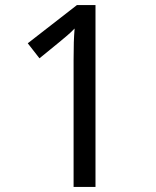

<svg xmlns="http://www.w3.org/2000/svg" viewBox="-20 -734 612 754"><path d="M355 0V-714H282L89 -564L135 -505L211 -567C237 -589 252 -600 273 -622C270 -584 269 -556 269 -499V0Z"/></svg>

Font: Noto Sans Tifinagh Agraw Imazighen
Style: Regular
Weight: 400
Designer: JamraPatel
Foundry: JamraPatel LLC
Version: Version 2.006